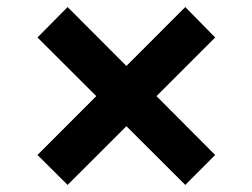

<svg xmlns="http://www.w3.org/2000/svg" viewBox="-20 -562 716 545"><path d="M505.9 -37.1 86.4 -455.6 171.9 -542 590.8 -122.1ZM171.9 -37.1 86.4 -122.1 505.9 -542 590.8 -455.6Z"/></svg>

Font: Inter
Style: 650
Weight: 650
Designer: Rasmus Andersson
Foundry: rsms
Version: Version 4.001;git-66647c0bb